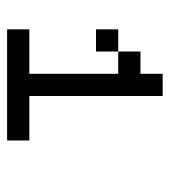

<svg xmlns="http://www.w3.org/2000/svg" viewBox="11 -739 478 540"><g transform="rotate(90 250.0 -469.0)"><path d="M375 -250V-312.5H250Q250 -312.5 250 -687.5H187.5V-625H125V-562.5H62.5V-500H125V-562.5H187.5Q187.5 -562.5 187.5 -312.5H62.5V-250Z"/></g></svg>

Font: UnifontExMono
Style: Regular
Weight: 500
Version: Version 15.0.06